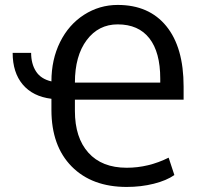

<svg xmlns="http://www.w3.org/2000/svg" viewBox="-20 -740 813 771"><path d="M488.8 10.7Q546.4 10.7 597.7 -2.2Q648.9 -15.1 680.2 -37.1L657.2 -106.9Q576.2 -66.4 488.8 -66.4Q389.2 -66.4 335 -126.7Q280.8 -187 280.8 -294.4V-339.8H717.3V-392.6Q717.3 -549.8 647.9 -635Q578.6 -720.2 452.6 -720.2Q379.4 -720.2 317.6 -680.7Q255.9 -641.1 221.2 -571Q186.5 -501 186.5 -413.1Q144 -422.9 124.5 -453.4Q105 -483.9 105 -527.8H30.8Q30.8 -448.7 71.3 -400.6Q111.8 -352.5 186.5 -343.3V-298.8Q186.5 -153.8 267.8 -71.5Q349.1 10.7 488.8 10.7ZM280.8 -408.2Q280.8 -515.6 328.1 -578.9Q375.5 -642.1 452.6 -642.1Q536.1 -642.1 579.8 -586.2Q623.5 -530.3 623.5 -424.3V-408.2Z"/></svg>

Font: FAU Chimera
Style: Regular
Weight: 400
Version: Version 1.002;hotconv 1.0.117;makeotfexe 2.5.65602